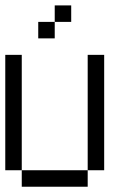

<svg xmlns="http://www.w3.org/2000/svg" viewBox="-20 -708 478 728"><path d="M125 -562.5V-625H187.5V-562.5ZM187.5 -625V-687.5H250V-625ZM0 -437.5V-500H62.5V-437.5ZM0 -375V-437.5H62.5V-375ZM0 -312.5V-375H62.5V-312.5ZM0 -250V-312.5H62.5V-250ZM0 -187.5V-250H62.5V-187.5ZM0 -125V-187.5H62.5V-125ZM0 -62.5V-125H62.5V-62.5ZM62.5 0V-62.5H125V0ZM125 0V-62.5H187.5V0ZM187.5 0V-62.5H250V0ZM250 0V-62.5H312.5V0ZM312.5 -62.5V-125H375V-62.5ZM312.5 -125V-187.5H375V-125ZM312.5 -187.5V-250H375V-187.5ZM312.5 -250V-312.5H375V-250ZM312.5 -312.5V-375H375V-312.5ZM312.5 -375V-437.5H375V-375ZM312.5 -437.5V-500H375V-437.5Z"/></svg>

Font: AprilSans
Style: Regular
Weight: 400
Designer: typesprite
Version: Version 1.001;PS 001.001;hotconv 1.0.88;makeotf.lib2.5.64775